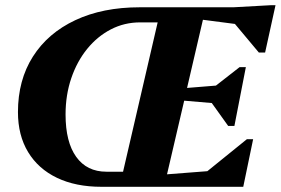

<svg xmlns="http://www.w3.org/2000/svg" viewBox="-20 -718 1079 738"><path d="M370 0Q271 0 199 -34.5Q127 -69 88 -133.5Q49 -198 49 -287Q49 -410 106.5 -500.5Q164 -591 269.5 -640.5Q375 -690 517 -690H877L1021 -698H1039L999 -516H975L883 -626L760 -642L699 -380L810 -389L901 -460H925L881 -234H857L794 -322L688 -331L622 -48L777 -60L929 -183H953L915 0ZM389 -58H453L586 -632H519Q458 -632 406 -605Q354 -578 315 -530Q276 -482 254 -417.5Q232 -353 232 -278Q232 -172 273 -115Q314 -58 389 -58Z"/></svg>

Font: Platypi
Style: Bold Italic
Weight: 700
Italic angle: -13°
Designer: David Sargent
Foundry: Bolt Cutter Type
Version: Version 1.200; ttfautohint (v1.8.4.7-5d5b)